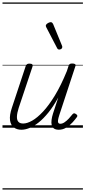

<svg xmlns="http://www.w3.org/2000/svg" viewBox="-20 -1026 686 1542"><path d="M152 16Q116 16 91 -2.5Q66 -21 60.5 -60.5Q55 -100 76 -162L186 -494Q191 -506 197 -510.5Q203 -515 217 -515Q233 -515 239 -509Q245 -503 241 -491L130 -159Q117 -118 116 -90Q115 -62 127.5 -48Q140 -34 166 -34Q198 -34 238.5 -57Q279 -80 325.5 -129.5Q372 -179 421 -259.5Q470 -340 517 -455L530 -495Q534 -508 540.5 -512Q547 -516 560 -516Q577 -516 583.5 -510.5Q590 -505 585 -493L456 -101Q448 -76 446 -61Q444 -46 448.5 -39Q453 -32 464 -32Q481 -32 498.5 -44Q516 -56 532.5 -73.5Q549 -91 562 -108Q569 -116 575.5 -116Q582 -116 590 -110Q600 -104 601 -97.5Q602 -91 597 -85Q585 -68 563.5 -44Q542 -20 513.5 -2Q485 16 452 16Q428 16 414 6.5Q400 -3 395.5 -20.5Q391 -38 394 -62.5Q397 -87 406 -115L448 -243Q409 -172 369 -122.5Q329 -73 290.5 -42.5Q252 -12 217 2Q182 16 152 16ZM455 -628Q451 -628 447 -630Q443 -632 439 -639L351 -808Q349 -812 348.5 -815Q348 -818 348 -822Q350 -829 356.5 -834.5Q363 -840 372 -844Q381 -848 388 -848Q399 -848 407 -832L478 -659Q480 -655 480 -652Q480 -649 480 -646Q479 -637 471 -632.5Q463 -628 455 -628ZM0 486H646V496H0ZM0 -20H646V0H0ZM0 -505H646V-500H0ZM0 -1006H646V-996H0Z"/></svg>

Font: Playwrite CA Guides
Style: Regular
Weight: 400
Designer: Veronika Burian, José Scaglione
Foundry: TypeTogether
Version: Version 1.003